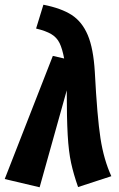

<svg xmlns="http://www.w3.org/2000/svg" viewBox="-49 -778 503 814"><path d="M353 -473Q363 -282 377 -191.5Q391 -101 423 -31L282 15Q263 -39 252.5 -87Q242 -135 238 -206Q234 -277 234 -395L119 16L-29 -19L175 -541L223 -530Q215 -572 203.5 -595.5Q192 -619 169 -633Q146 -647 104 -657L135 -758Q211 -743 255 -714.5Q299 -686 323 -629.5Q347 -573 353 -473Z"/></svg>

Font: Fira Sans Extra Condensed
Style: Bold Italic
Weight: 700
Width: 3
Italic angle: -8°
Designer: Carrois Corporate & Edenspiekermann AG
Foundry: Carrois Corporate GbR & Edenspiekermann AG
Version: Version 4.203